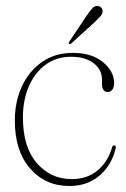

<svg xmlns="http://www.w3.org/2000/svg" viewBox="-20 -612 421 641"><path d="M361 -334Q361 -320.5 355 -312.8Q349 -305 340.5 -305Q320.5 -305 320.5 -331.5V-346Q320.5 -379 293 -400.8Q265.5 -422.5 216.5 -422.5Q168.5 -422.5 132.5 -396.2Q96.5 -370 76.5 -324.2Q56.5 -278.5 56.5 -220Q56.5 -121 103 -67.5Q149.5 -14 219 -14Q271.5 -14 306.2 -43.5Q341 -73 354 -119.5Q356 -126.5 361 -126.5Q368 -126.5 366.5 -118Q353.5 -61.5 312.8 -26.2Q272 9 211.5 9Q131 9 80.2 -49.8Q29.5 -108.5 29.5 -209.5Q29.5 -272.5 53.2 -323.8Q77 -375 120.5 -405.2Q164 -435.5 222.5 -435.5Q286 -435.5 323.5 -404.8Q361 -374 361 -334ZM269.5 -560Q280.5 -575.5 288.2 -584.2Q296 -593 306.5 -592Q314.5 -591 318.8 -585.5Q323 -580 322.5 -573Q321.5 -564.5 314.2 -556.5Q307 -548.5 297.5 -539.5L218 -467Q214 -463 211 -466Q207 -468.5 212 -474Z"/></svg>

Font: Fraunces 144pt S050 Thin
Style: Regular
Weight: 100
Version: Version 1.000; ttfautohint (v1.8.3)